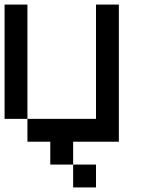

<svg xmlns="http://www.w3.org/2000/svg" viewBox="-20 -620 640 840"><path d="M0 -100V-600H100V-100ZM100 -100H400V-600H500V0H300V100H200V0H100ZM300 100H400V200H300Z"/></svg>

Font: Galmuri9 Regular
Style: Regular
Weight: 400
Designer: Lee Minseo (quiple)
Version: Version 2.399;hotconv 1.1.1;makeotfexe 2.6.0 DEVELOPMENT